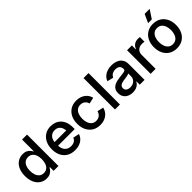

<svg xmlns="http://www.w3.org/2000/svg" viewBox="224 -1948 3144 3144"><g transform="rotate(-45 1795.5 -376.5)"><path d="M272.5 10.3Q207 10.3 155.5 -23.2Q104 -56.6 74.7 -119.9Q45.4 -183.1 45.4 -272Q45.4 -361.3 75.4 -424.3Q105.5 -487.3 156.7 -520Q208 -552.7 272.5 -552.7Q322.3 -552.7 353.5 -536.1Q384.8 -519.5 402.6 -497.1Q420.4 -474.6 429.2 -456.5H435.1V-727.5H550.3V0H438V-85.9H429.2Q419.9 -67.4 401.6 -44.9Q383.3 -22.5 352.3 -6.1Q321.3 10.3 272.5 10.3ZM300.8 -86.4Q344.7 -86.4 375.2 -109.9Q405.8 -133.3 421.4 -175.3Q437 -217.3 437 -272.5Q437 -328.1 421.4 -369.1Q405.8 -410.2 375.2 -433.1Q344.7 -456.1 300.8 -456.1Q254.9 -456.1 224.4 -432.1Q193.8 -408.2 178.7 -366.7Q163.6 -325.2 163.6 -272.5Q163.6 -219.7 179 -177.5Q194.3 -135.3 225.1 -110.8Q255.9 -86.4 300.8 -86.4Z M928.7 11.2Q847.2 11.2 788.3 -23.4Q729.5 -58.1 697.8 -121.1Q666 -184.1 666 -269.5Q666 -353.5 697.3 -417.2Q728.5 -481 785.6 -516.8Q842.8 -552.7 919.4 -552.7Q967.8 -552.7 1012 -537.1Q1056.2 -521.5 1090.8 -488.3Q1125.5 -455.1 1145.8 -403.1Q1166 -351.1 1166 -277.8V-239.3H726.1V-321.8H1107.4L1053.7 -295.9Q1053.7 -344.2 1038.6 -381.1Q1023.4 -418 993.7 -438.7Q963.9 -459.5 919.9 -459.5Q876 -459.5 845 -438.5Q814 -417.5 797.6 -382.6Q781.2 -347.7 781.2 -306.2V-249.5Q781.2 -195.3 799.8 -157.7Q818.4 -120.1 852.1 -101.1Q885.7 -82 929.7 -82Q959 -82 982.9 -90.3Q1006.8 -98.6 1023.9 -115.2Q1041 -131.8 1050.3 -156.7L1157.2 -132.8Q1144.5 -89.8 1113 -57.4Q1081.5 -24.9 1034.9 -6.8Q988.3 11.2 928.7 11.2Z M1512.2 11.2Q1434.1 11.2 1376.5 -23.9Q1318.8 -59.1 1286.9 -122.6Q1254.9 -186 1254.9 -270Q1254.9 -355 1286.9 -418.7Q1318.8 -482.4 1376.5 -517.6Q1434.1 -552.7 1512.2 -552.7Q1556.2 -552.7 1594 -541.3Q1631.8 -529.8 1662.1 -508.5Q1692.4 -487.3 1713.1 -456.8Q1733.9 -426.3 1743.2 -387.7L1634.8 -362.8Q1629.4 -384.3 1618.7 -401.4Q1607.9 -418.5 1592.5 -430.9Q1577.1 -443.4 1557.1 -450.2Q1537.1 -457 1512.7 -457Q1465.3 -457 1434.3 -431.9Q1403.3 -406.7 1387.9 -364.5Q1372.6 -322.3 1372.6 -270.5Q1372.6 -218.8 1387.9 -176.8Q1403.3 -134.8 1434.3 -109.6Q1465.3 -84.5 1512.7 -84.5Q1537.6 -84.5 1557.9 -91.6Q1578.1 -98.6 1594 -111.6Q1609.9 -124.5 1620.6 -142.6Q1631.3 -160.6 1636.7 -182.6L1744.6 -158.2Q1735.4 -118.2 1714.6 -87.2Q1693.8 -56.2 1663.3 -33.9Q1632.8 -11.7 1594.5 -0.2Q1556.2 11.2 1512.2 11.2Z M1974.1 -727.5V0H1858.9V-727.5Z M2267.6 11.7Q2215.3 11.7 2173.6 -7.3Q2131.8 -26.4 2107.7 -63.2Q2083.5 -100.1 2083.5 -153.8Q2083.5 -200.2 2101.1 -230.2Q2118.7 -260.3 2148.9 -278.1Q2179.2 -295.9 2216.3 -304.7Q2253.4 -313.5 2293 -317.9Q2340.8 -323.7 2370.8 -327.4Q2400.9 -331.1 2415 -339.8Q2429.2 -348.6 2429.2 -367.2V-370.1Q2429.2 -398.9 2418 -419.2Q2406.7 -439.5 2384.3 -450.2Q2361.8 -460.9 2328.6 -460.9Q2294.4 -460.9 2269.8 -450.4Q2245.1 -439.9 2229.7 -423.6Q2214.4 -407.2 2207 -388.7L2099.1 -414.1Q2116.7 -462.9 2151.1 -493.4Q2185.5 -523.9 2231 -538.3Q2276.4 -552.7 2327.1 -552.7Q2362.3 -552.7 2400.4 -544.4Q2438.5 -536.1 2471.2 -515.4Q2503.9 -494.6 2524.2 -457.8Q2544.4 -420.9 2544.4 -363.3V0H2433.6V-75.2H2428.2Q2417 -52.7 2396 -33Q2375 -13.2 2343 -0.7Q2311 11.7 2267.6 11.7ZM2294.9 -77.6Q2336.9 -77.6 2367.2 -94.2Q2397.5 -110.8 2413.6 -137.9Q2429.7 -165 2429.7 -196.3V-264.2Q2423.8 -258.8 2408.2 -254.2Q2392.6 -249.5 2372.6 -246.1Q2352.5 -242.7 2333.7 -240Q2314.9 -237.3 2302.2 -235.8Q2272.9 -231.9 2248.5 -222.9Q2224.1 -213.9 2210.2 -197.3Q2196.3 -180.7 2196.3 -153.8Q2196.3 -128.9 2209 -111.8Q2221.7 -94.7 2243.9 -86.2Q2266.1 -77.6 2294.9 -77.6Z M2685.1 0V-545.9H2796.4V-456.5H2802.2Q2817.4 -502.4 2854.7 -527.8Q2892.1 -553.2 2939.5 -553.2Q2949.7 -553.2 2962.9 -552.5Q2976.1 -551.8 2985.4 -550.3V-442.4Q2978.5 -444.3 2961.4 -446.3Q2944.3 -448.2 2927.2 -448.2Q2891.1 -448.2 2862.1 -432.9Q2833 -417.5 2816.7 -390.1Q2800.3 -362.8 2800.3 -327.1V0Z M3287.6 11.2Q3209.5 11.2 3151.9 -23.9Q3094.2 -59.1 3062.3 -122.6Q3030.3 -186 3030.3 -270Q3030.3 -355 3062.3 -418.7Q3094.2 -482.4 3151.9 -517.6Q3209.5 -552.7 3287.6 -552.7Q3365.7 -552.7 3423.6 -517.6Q3481.4 -482.4 3513.4 -418.7Q3545.4 -355 3545.4 -270Q3545.4 -186 3513.4 -122.6Q3481.4 -59.1 3423.6 -23.9Q3365.7 11.2 3287.6 11.2ZM3287.6 -84.5Q3335.4 -84.5 3366.7 -109.6Q3397.9 -134.8 3413.1 -177Q3428.2 -219.2 3428.2 -270.5Q3428.2 -321.8 3413.1 -364Q3397.9 -406.2 3366.7 -431.6Q3335.4 -457 3287.6 -457Q3240.2 -457 3209.2 -431.6Q3178.2 -406.2 3163.1 -364Q3147.9 -321.8 3147.9 -270.5Q3147.9 -219.2 3163.1 -177Q3178.2 -134.8 3209.2 -109.6Q3240.2 -84.5 3287.6 -84.5ZM3242.2 -616.2 3310.1 -763.7H3425.8L3328.1 -616.2Z"/></g></svg>

Font: Inter
Style: 540
Weight: 540
Designer: Rasmus Andersson
Foundry: rsms
Version: Version 4.001;git-66647c0bb